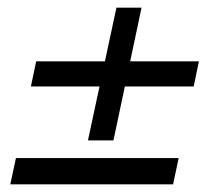

<svg xmlns="http://www.w3.org/2000/svg" viewBox="-20 -480 567 500"><path d="M498 -320.3 484.4 -254.9H60.5L74.2 -320.3ZM283.2 -460H348.6L275.4 -114.3H209ZM445.3 -68.4 430.7 0H6.8L21.5 -68.4Z"/></svg>

Font: Crimson Pro Medium
Style: Italic
Weight: 500
Italic angle: -12°
Designer: Jacques Le Bailly
Foundry: Baron von Fonthausen
Version: Version 1.003